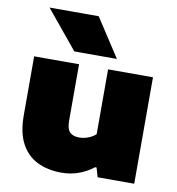

<svg xmlns="http://www.w3.org/2000/svg" viewBox="-89 -888 903 977"><g transform="rotate(10 363.0 -399.5)"><path d="M293 9Q222.5 9 168.5 -17.2Q114.5 -43.5 84.2 -99.8Q54 -156 54 -246V-550H286V-259Q286 -215.5 302.8 -199.2Q319.5 -183 350 -183Q375 -183 398 -192Q421 -201 436 -215V-550H668V0H479L465 -48H457Q423.5 -21 381.2 -6Q339 9 293 9ZM251 -610 88 -808H342L471 -610Z"/></g></svg>

Font: Encode Sans Expanded Black
Style: Regular
Weight: 900
Width: 7
Designer: Multiple Designers
Foundry: Impallari Type
Version: Version 3.000; ttfautohint (v1.8.3) -l 8 -r 50 -G 200 -x 14 